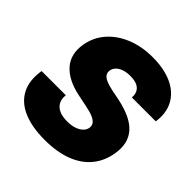

<svg xmlns="http://www.w3.org/2000/svg" viewBox="-194 -896 1065 1065"><g transform="rotate(45 338.5 -363.5)"><path d="M308.6 10.3Q209 10.3 141.1 -19Q73.2 -48.3 43.5 -106Q13.7 -163.6 27.3 -248H217.3Q213.4 -217.3 225.1 -195.3Q236.8 -173.3 262 -161.9Q287.1 -150.4 324.2 -150.4Q356.4 -150.4 380.6 -158.4Q404.8 -166.5 419.7 -180.7Q434.6 -194.8 437.5 -213.4Q440.4 -230.5 431.4 -243.7Q422.4 -256.8 399.4 -267.1Q376.5 -277.3 337.4 -284.7L266.6 -299.3Q168.9 -319.8 120.8 -374Q72.8 -428.2 86.9 -513.7Q98.1 -581.1 142.1 -631.6Q186 -682.1 254.6 -710.2Q323.2 -738.3 409.2 -738.3Q499.5 -738.3 562.3 -709.2Q625 -680.2 654.1 -626.2Q683.1 -572.3 672.4 -498.5H484.9Q487.8 -536.1 465.3 -556.6Q442.9 -577.1 395.5 -577.1Q366.2 -577.1 344 -569.6Q321.8 -562 308.6 -548.6Q295.4 -535.2 292.5 -518.1Q289.6 -500.5 297.6 -487.8Q305.7 -475.1 326.4 -465.8Q347.2 -456.5 381.8 -449.2L439 -438Q499 -425.3 540.3 -405.5Q581.5 -385.7 605.5 -357.9Q629.4 -330.1 637.5 -294.4Q645.5 -258.8 638.2 -214.8Q626.5 -142.6 584.2 -92Q542 -41.5 472.4 -15.6Q402.8 10.3 308.6 10.3Z"/></g></svg>

Font: Inter 24pt Black
Style: Italic
Weight: 900
Italic angle: -9.3988°
Designer: Rasmus Andersson
Foundry: rsms
Version: Version 4.001;git-66647c0bb